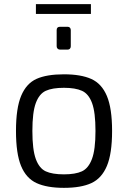

<svg xmlns="http://www.w3.org/2000/svg" viewBox="-20 -899 617 925"><path d="M57 -268Q57 -378 82 -437.5Q107 -497 156 -519Q205 -541 288 -541Q370 -541 420 -518.5Q470 -496 495 -436.5Q520 -377 520 -268Q520 -159 495 -99.5Q470 -40 420.5 -17Q371 6 288 6Q206 6 156 -17Q106 -40 81.5 -99.5Q57 -159 57 -268ZM440 -268Q440 -358 423.5 -402.5Q407 -447 375 -461.5Q343 -476 288 -476Q232 -476 200.5 -461.5Q169 -447 152.5 -402.5Q136 -358 136 -268Q136 -178 152.5 -133Q169 -88 200.5 -73.5Q232 -59 288 -59Q343 -59 374.5 -73.5Q406 -88 423 -133Q440 -178 440 -268ZM253 -676V-754Q253 -770 269 -770H306Q313 -770 317 -765.5Q321 -761 321 -754V-676Q321 -669 317 -664.5Q313 -660 306 -660H269Q262 -660 257.5 -664.5Q253 -669 253 -676ZM153 -879H418V-832H153Z"/></svg>

Font: Exo
Style: Regular
Weight: 400
Designer: Natanael Gama
Foundry: Natanael Gama
Version: Version 1.500; ttfautohint (v1.6)